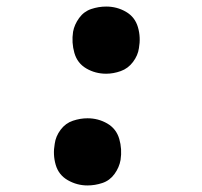

<svg xmlns="http://www.w3.org/2000/svg" viewBox="-20 -558 616 586"><path d="M304 -333Q326 -333 348.5 -341Q371 -349 386 -369Q401 -389 404 -411Q410 -444 401 -475Q392 -506 364.5 -522Q337 -538 304 -538Q281 -538 258.5 -530.5Q236 -523 221.5 -503Q207 -483 203 -461Q198 -428 207 -396.5Q216 -365 243.5 -349Q271 -333 304 -333ZM247 8Q270 8 292.5 0.5Q315 -7 329.5 -27Q344 -47 348 -70Q353 -103 344 -134Q335 -165 307.5 -181Q280 -197 247 -197Q225 -197 202.5 -189.5Q180 -182 165 -162Q150 -142 147 -119Q141 -86 150 -55Q159 -24 187 -8Q215 8 247 8Z"/></svg>

Font: Iosevka Sparkle Extrabold
Style: Italic
Weight: 800
Italic angle: -9°
Designer: Belleve Invis
Foundry: Belleve Invis
Version: Version 4.5.0; ttfautohint (v1.8.3)